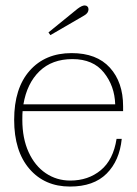

<svg xmlns="http://www.w3.org/2000/svg" viewBox="-20 -675 504 705"><path d="M165 -546 158 -556 265 -643Q281 -655 291 -655Q297 -655 301 -651Q305 -647 305 -641Q305 -627 289 -618ZM63 -267Q62 -257 62 -235Q62 -167 85 -116.5Q108 -66 148 -39Q188 -12 238 -12Q304 -12 350 -50Q396 -88 408 -165H427Q419 -85 371.5 -37.5Q324 10 237 10Q144 10 88 -55Q32 -120 32 -235Q32 -351 89 -415.5Q146 -480 243 -480Q335 -480 383.5 -426.5Q432 -373 432 -285V-267ZM66 -292H403Q401 -359 361.5 -408.5Q322 -458 246 -458Q171 -458 125 -413.5Q79 -369 66 -292Z"/></svg>

Font: Taviraj Thin
Style: Regular
Weight: 250
Designer: Katatrad Team
Foundry: CadsonDemak
Version: Version 1.001